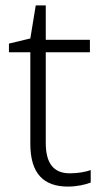

<svg xmlns="http://www.w3.org/2000/svg" viewBox="-20 -679 380 709"><path d="M238 -39C177 -39 149 -77 149 -151V-486H312V-532H149V-659H112L92 -537L13 -518V-486H92V-148C92 -37 142 10 231 10C264 10 295 3 315 -5V-51C296 -44 268 -39 238 -39Z"/></svg>

Font: Noto Sans Khmer UI Light
Style: Regular
Weight: 300
Designer: Danh Hong and the Monotype Design Team
Foundry: Monotype Imaging Inc.
Version: Version 2.002